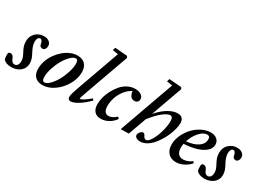

<svg xmlns="http://www.w3.org/2000/svg" viewBox="-48 -1384 2782 2054"><g transform="rotate(30 1343.0 -357.0)"><path d="M85 11.2Q18.1 11.2 -12.7 -25.9Q-19 -47.9 -19 -84Q-19 -115.7 7.3 -115.7Q22.5 -115.7 34.4 -105.5Q46.4 -95.2 53.2 -76.7Q69.8 -30.8 101.1 -30.8Q126 -30.8 138.2 -49.8Q150.4 -68.8 150.4 -97.7Q150.4 -120.6 142.8 -141.8Q135.3 -163.1 118.2 -194.3Q101.6 -224.6 93.5 -250.5Q85.4 -276.4 85.4 -308.6Q85.4 -372.1 127.7 -411.9Q169.9 -451.7 229 -451.7Q268.6 -451.7 293.5 -432.1Q318.4 -412.6 318.4 -380.4Q318.4 -358.9 306.6 -342.5Q294.9 -326.2 276.9 -326.2Q243.2 -326.2 237.8 -366.7Q235.4 -384.3 226.3 -397.2Q217.3 -410.2 204.1 -410.2Q187 -410.2 177.7 -393.6Q168.5 -377 168.5 -351.1Q168.5 -304.7 200.7 -244.1Q214.4 -218.3 221.4 -203.4Q228.5 -188.5 234.6 -166.3Q240.7 -144 240.7 -122.1Q240.7 -62.5 196.5 -25.6Q152.3 11.2 85 11.2Z M470.7 11.2Q411.1 11.2 378.2 -22.7Q345.2 -56.6 345.2 -120.1Q345.2 -168 362.1 -217Q378.9 -266.1 408.2 -307.6Q437.5 -349.1 474.9 -381.8Q512.2 -414.6 556.2 -433.1Q600.1 -451.7 642.6 -451.7Q703.1 -451.7 736.8 -417Q770.5 -382.3 770.5 -318.8Q770.5 -240.2 726.6 -163.1Q682.6 -85.9 612.5 -37.4Q542.5 11.2 470.7 11.2ZM475.6 -24.4Q503.4 -24.4 538.1 -58.8Q572.8 -93.3 601.6 -143.6Q630.4 -193.8 650.1 -255.1Q669.9 -316.4 669.9 -365.7Q669.9 -416 641.1 -416Q613.3 -416 578.4 -381.8Q543.5 -347.7 514.6 -297.6Q485.8 -247.6 466.1 -186.8Q446.3 -126 446.3 -77.1Q446.3 -24.4 475.6 -24.4Z M820.8 11.2Q784.7 11.2 784.7 -26.4Q784.7 -56.2 814.9 -140.1L1007.3 -679.7L938 -690.9L949.7 -725.1L1100.6 -712.9L1111.8 -694.3L913.6 -140.1Q891.1 -77.6 891.1 -65.9Q891.1 -62 895.5 -62Q901.4 -62 914.3 -67.9Q927.2 -73.7 953.9 -91.6Q980.5 -109.4 1012.2 -136.7L1027.8 -119.1Q966.3 -56.6 910.2 -22.7Q854 11.2 820.8 11.2Z M1190.4 11.2Q1138.7 11.2 1111.3 -20.5Q1084 -52.2 1084 -109.4Q1084 -148.4 1095.7 -193.8Q1107.4 -239.3 1131.3 -284.9Q1155.3 -330.6 1187 -367.9Q1218.8 -405.3 1262.9 -428.5Q1307.1 -451.7 1355.5 -451.7Q1400.9 -451.7 1429.4 -432.1Q1458 -412.6 1458 -381.3Q1458 -360.8 1444.8 -347.7Q1431.6 -334.5 1407.7 -334.5Q1379.4 -334.5 1363 -353.8Q1346.7 -373 1338.9 -416Q1291 -392.1 1255.4 -345.2Q1219.7 -298.3 1203.1 -246.3Q1186.5 -194.3 1186.5 -144Q1186.5 -102.1 1202.1 -79.1Q1217.8 -56.2 1248.5 -56.2Q1269.5 -56.2 1295.2 -68.1Q1320.8 -80.1 1341.8 -101.6L1361.8 -84.5Q1332.5 -40.5 1286.1 -14.6Q1239.7 11.2 1190.4 11.2Z M1434.1 0 1676.8 -679.7 1606.9 -690.9 1618.7 -725.1 1769 -712.9 1780.8 -694.3 1643.1 -309.6Q1705.6 -380.9 1766.6 -416.3Q1827.6 -451.7 1879.4 -451.7Q1918.5 -451.7 1937 -431.4Q1955.6 -411.1 1955.6 -370.1Q1955.6 -341.3 1945.6 -302Q1935.5 -262.7 1918 -220.2Q1900.4 -177.7 1874.5 -136.2Q1848.6 -94.7 1818.8 -62Q1789.1 -29.3 1752.2 -9Q1715.3 11.2 1678.2 11.2Q1646.5 11.2 1628.9 -1.5Q1611.3 -14.2 1611.3 -32.2Q1611.3 -50.8 1628.2 -70.1Q1645 -89.4 1660.2 -89.4Q1678.2 -89.4 1687 -68.4Q1692.4 -55.7 1702.1 -45.4Q1711.9 -35.2 1724.1 -35.2Q1751 -35.2 1781.5 -85Q1812 -134.8 1832.5 -207.5Q1853 -280.3 1853 -342.3Q1853 -395 1819.3 -395Q1805.7 -395 1785.2 -385.5Q1764.6 -376 1738.5 -356.7Q1712.4 -337.4 1679.4 -303.2Q1646.5 -269 1612.8 -225.1L1532.7 -2Z M2118.7 11.2Q2058.6 11.2 2022.9 -27.1Q1987.3 -65.4 1987.3 -133.3Q1987.3 -190.4 2013.9 -248.5Q2040.5 -306.6 2082.3 -351.1Q2124 -395.5 2179 -423.6Q2233.9 -451.7 2287.6 -451.7Q2336.9 -451.7 2366 -426.8Q2395 -401.9 2395 -362.3Q2395 -316.4 2355.5 -281Q2315.9 -245.6 2248.8 -225.3Q2181.6 -205.1 2094.7 -200.2Q2089.8 -174.3 2089.8 -152.8Q2089.8 -102.5 2111.6 -77.4Q2133.3 -52.2 2170.9 -52.2Q2195.3 -52.2 2225.6 -62.7Q2255.9 -73.2 2277.8 -92.8L2293 -74.2Q2259.8 -35.2 2212.6 -12Q2165.5 11.2 2118.7 11.2ZM2266.6 -413.1Q2219.7 -413.1 2172.9 -360.4Q2126 -307.6 2103.5 -236.3Q2195.3 -244.6 2248 -281.2Q2300.8 -317.9 2300.8 -374Q2300.8 -413.1 2266.6 -413.1Z M2471.2 11.2Q2404.3 11.2 2373.5 -25.9Q2367.2 -47.9 2367.2 -84Q2367.2 -115.7 2393.6 -115.7Q2408.7 -115.7 2420.7 -105.5Q2432.6 -95.2 2439.5 -76.7Q2456.1 -30.8 2487.3 -30.8Q2512.2 -30.8 2524.4 -49.8Q2536.6 -68.8 2536.6 -97.7Q2536.6 -120.6 2529.1 -141.8Q2521.5 -163.1 2504.4 -194.3Q2487.8 -224.6 2479.7 -250.5Q2471.7 -276.4 2471.7 -308.6Q2471.7 -372.1 2513.9 -411.9Q2556.2 -451.7 2615.2 -451.7Q2654.8 -451.7 2679.7 -432.1Q2704.6 -412.6 2704.6 -380.4Q2704.6 -358.9 2692.9 -342.5Q2681.2 -326.2 2663.1 -326.2Q2629.4 -326.2 2624 -366.7Q2621.6 -384.3 2612.5 -397.2Q2603.5 -410.2 2590.3 -410.2Q2573.2 -410.2 2564 -393.6Q2554.7 -377 2554.7 -351.1Q2554.7 -304.7 2586.9 -244.1Q2600.6 -218.3 2607.7 -203.4Q2614.7 -188.5 2620.8 -166.3Q2627 -144 2627 -122.1Q2627 -62.5 2582.8 -25.6Q2538.6 11.2 2471.2 11.2Z"/></g></svg>

Font: Elstob 10pt SemiBold
Style: Italic
Weight: 600
Italic angle: -20°
Designer: Peter S. Baker
Version: Version 1.015